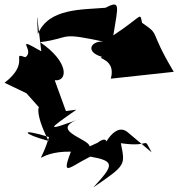

<svg xmlns="http://www.w3.org/2000/svg" viewBox="-45 -751 782 842"><path d="M348 -109C347 -143 154 -182 317 -234C146 -171 165 -182 290 -270L244 -264L195 -399C253 -393 259 -479 131 -566C278 -585 200 -614 430 -564C365 -586 314 -527 404 -501C371 -495 466 -495 441 -406L717 -436C602 -629 663 -592 578 -651C567 -700 583 -682 452 -596C472 -723 486 -753 418 -717C319 -708 167 -717 121 -601C114 -734 117 -681 136 -526C9 -599 112 -529 66 -500C0 -524 91 -477 -25 -388L71 -342L128 -278C130 -292 100 -268 168 -133C57 -162 34 -192 170 -150C122 7 99 -89 266 -86C216 44 271 -34 383 -78L347 -65C461 -45 456 -28 364 71C509 -28 504 -26 485 -123C626 -102 578 -158 620 -83L515 -171C452 -224 388 -78 399 -60C432 -113 434 -164 383 -125Z"/></svg>

Font: Asimov Silicon
Style: Regular
Weight: 400
Designer: Google
Version: Version 2.000980; 2014